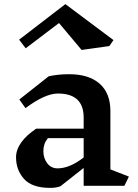

<svg xmlns="http://www.w3.org/2000/svg" viewBox="-20 -904 670 934"><path d="M585 0H387V-87L274 2Q254 10 224 10Q136 10 97 -33.5Q58 -77 58 -139Q58 -175 83 -210.5Q108 -246 156 -278H387V-332Q387 -449 262 -449Q199 -449 104 -378L74 -420L217 -533Q263 -543 317 -543Q412 -543 464.5 -497Q517 -451 517 -364V-80L607 -45ZM387 -138V-232H213Q201 -217 196 -202Q191 -187 191 -169Q191 -134 210 -109.5Q229 -85 260 -85Q319 -85 387 -138ZM512 -680 377 -661 267 -792 105 -669 73 -711 298 -884 532 -709Z"/></svg>

Font: Inknut Antiqua Medium
Style: Regular
Weight: 500
Designer: Claus Eggers Sørensen
Foundry: Claus Eggers Sørensen
Version: Version 1.003; ttfautohint (v1.8.2) -l 8 -r 50 -G 200 -x 14 